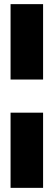

<svg xmlns="http://www.w3.org/2000/svg" viewBox="-20 -787 259 927"><path d="M31 -767H188V-403H31ZM31 -243H188V120H31Z"/></svg>

Font: Pridi SemiBold
Style: Regular
Weight: 600
Designer: Katatrad Team
Foundry: CadsonDemak
Version: Version 1.001